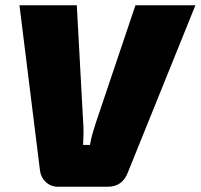

<svg xmlns="http://www.w3.org/2000/svg" viewBox="-20 -710 763 730"><path d="M723 -690 466 -54Q445 0 390 0H201Q173 0 154 -18Q135 -36 132 -62L54 -690H272L296 -249Q298 -227 297.5 -204Q297 -181 296 -159H322Q326 -182 332 -203Q338 -224 345 -245L495 -690Z"/></svg>

Font: Exo 2 Black
Style: Italic
Weight: 900
Italic angle: -8°
Designer: Natanael Gama
Foundry: Natanael Gama
Version: Version 2.010